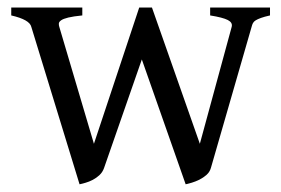

<svg xmlns="http://www.w3.org/2000/svg" viewBox="-20 -474 746 509"><path d="M695.8 -433.1Q680.7 -429.7 671.9 -426.5Q663.1 -423.3 658 -420.2Q652.8 -417 650.6 -412.8Q648.4 -408.7 647 -402.8L539.1 -28.8Q536.1 -18.1 527.6 -10.5Q519 -2.9 508.8 2.2Q498.5 7.3 488.5 10.3Q478.5 13.2 472.2 14.6L356 -316.4L255.9 -28.8Q252 -17.6 243.9 -10Q235.8 -2.4 226.1 2.7Q216.3 7.8 206.8 10.5Q197.3 13.2 190.9 14.6L63 -402.8Q58.6 -421.9 9.8 -433.1V-454.1H198.2V-433.1Q174.3 -430.7 161.1 -427.5Q147.9 -424.3 142.1 -420.2Q136.2 -416 136 -411.6Q135.7 -407.2 137.2 -402.8L229 -92.8L349.1 -454.1H382.8L509.8 -92.8L594.2 -402.8Q597.2 -414.1 584 -420.9Q570.8 -427.7 537.1 -433.1V-454.1H695.8Z"/></svg>

Font: Gentium Unicode
Style: Regular
Weight: 400
Version: Version 1.009